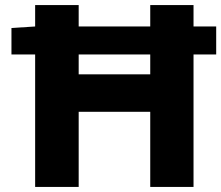

<svg xmlns="http://www.w3.org/2000/svg" viewBox="-20 -734 869 754"><path d="M25 -624 118 -630V-714H289V-630H570V-714H740V-630H829V-520H740V0H570V-295H289V0H118V-520H25ZM570 -442V-520H289V-442Z"/></svg>

Font: Nebula Sans Bold
Style: Regular
Weight: 700
Designer: Paul D. Hunt for Adobe (as Source Sans)
Foundry: Nebula Entertainment & Broadcasting LLC
Version: Version 1.010